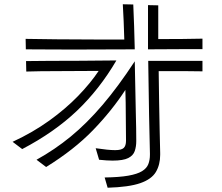

<svg xmlns="http://www.w3.org/2000/svg" viewBox="-20 -824 1040 899"><path d="M562 -639Q561 -683 559 -725Q557 -767 555 -804L604 -803Q606 -756 608 -701Q610 -646 611 -593Q538 -593 464 -592.5Q390 -592 323 -592Q256 -592 199 -592.5Q142 -593 101 -593L100 -642Q158 -641 244.5 -640Q331 -639 429 -639ZM928 -594Q902 -594 859 -594Q816 -594 767 -593.5Q718 -593 673 -593V-800L721 -799V-641Q780 -641 833 -641.5Q886 -642 928 -643ZM39 -160Q134 -204 211 -259.5Q288 -315 346 -375Q404 -435 442 -492Q345 -491 254 -491Q163 -491 103 -489L102 -538Q144 -539 210 -539Q276 -539 357.5 -539.5Q439 -540 525 -541Q446 -406 340.5 -305.5Q235 -205 84 -126ZM730 -99Q730 -53 710 -19Q690 15 637 33.5Q584 52 484 55L470 7Q539 6 581 -1.5Q623 -9 645 -22.5Q667 -36 674.5 -55.5Q682 -75 682 -99V-106Q680 -174 678 -285Q676 -396 674 -539H928V-490Q891 -491 841 -491Q791 -491 723 -491Q724 -420 725 -349Q726 -278 727.5 -215.5Q729 -153 730 -108ZM618 -163Q618 -138 611 -117Q604 -96 580.5 -84Q557 -72 507 -72Q494 -72 478 -73Q462 -74 444 -76L428 -130Q488 -121 519 -121Q548 -121 559 -131Q570 -141 570 -165V-168Q569 -222 569 -282.5Q569 -343 567 -403Q504 -306 415.5 -214.5Q327 -123 196 -42L151 -76Q236 -123 311 -184.5Q386 -246 459.5 -332Q533 -418 611 -537Q613 -449 614 -390Q615 -331 616 -291.5Q617 -252 617.5 -224Q618 -196 618 -169Z"/></svg>

Font: Train One
Style: Regular
Weight: 400
Designer: Fontworks Inc.
Foundry: Fontworks Inc.
Version: Version 1.100